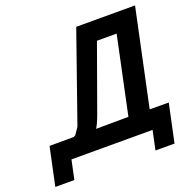

<svg xmlns="http://www.w3.org/2000/svg" viewBox="-143 -852 1103 1110"><g transform="rotate(-20 409.0 -296.5)"><path d="M441.4 -710.9H803.2L677.2 -117.2L794.4 -116.7L744.6 117.7H627.4L652.3 0H153.3L128.4 117.7H11.2L61 -116.7L209 -117.2Q217.8 -121.1 221.7 -123.5L250.5 -166ZM546.9 -118.7 647.5 -594.2H526.4L382.3 -193.8Q364.3 -144 347.7 -117.2Z"/></g></svg>

Font: Tuffy
Style: BoldItalic
Weight: 700
Italic angle: -12°
Designer: Thatcher Ulrich, Karoly Barta, Michael Everson
Version: Version 001.271